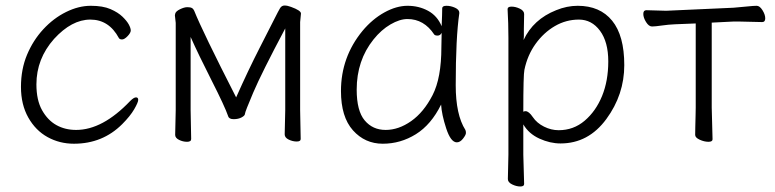

<svg xmlns="http://www.w3.org/2000/svg" viewBox="-20 -505 2809 696"><path d="M473 -152Q481 -152 481 -143Q481 -134 466.5 -109Q452 -84 423 -55Q352 16 248 16Q196 16 152.5 -8Q109 -32 82.5 -79Q56 -126 56 -190Q56 -254 78 -306.5Q100 -359 137 -399Q174 -439 219.5 -461.5Q265 -484 309 -484Q353 -484 380.5 -472Q408 -460 424 -444.5Q440 -429 447 -416Q454 -403 454 -394.5Q454 -386 442.5 -374Q431 -362 422.5 -362Q414 -362 411 -367Q375 -434 307.5 -434Q240 -434 176 -364Q112 -292 112 -199Q112 -142 132.5 -105.5Q153 -69 184.5 -51.5Q216 -34 256 -34Q352 -34 452 -139Q465 -152 473 -152Z M1012 -18 1014 -106V-402Q928 -240 898 -169.5Q868 -99 868 -92.5Q868 -86 856 -79.5Q844 -73 827 -73Q810 -73 807 -84Q795 -119 747 -213.5Q699 -308 671 -371V-106L673 -1Q673 9 658 9Q643 9 629 2Q615 -5 615 -16L617 -106V-422L614 -449L615 -455Q617 -464 632.5 -471.5Q648 -479 659 -479Q670 -479 675.5 -476Q681 -473 684 -466Q714 -391 836 -152Q880 -251 921.5 -332Q963 -413 976 -439Q989 -465 995 -475Q1001 -485 1011.5 -485Q1022 -485 1035 -480Q1071 -467 1071 -456L1068 -425V-106L1070 -1Q1070 8 1055.5 8Q1041 8 1026.5 1Q1012 -6 1012 -18Z M1645 -457Q1632 -368 1632 -196Q1632 -89 1667 -34Q1669 -30 1669 -23Q1669 -16 1658.5 -2.5Q1648 11 1636 11Q1614 11 1597.5 -39.5Q1581 -90 1579 -126Q1543 -53 1487.5 -18.5Q1432 16 1367.5 16Q1303 16 1259.5 -32.5Q1216 -81 1216 -175Q1216 -298 1294 -393Q1330 -436 1373.5 -460Q1417 -484 1457.5 -484Q1498 -484 1531.5 -466Q1565 -448 1581 -410Q1583 -456 1583 -475Q1583 -484 1598.5 -484Q1614 -484 1629.5 -477Q1645 -470 1645 -459ZM1581 -386Q1576 -376 1566.5 -376Q1557 -376 1554 -380Q1517 -436 1457 -436Q1429 -436 1395.5 -416.5Q1362 -397 1334 -362Q1273 -286 1273 -180Q1273 -103 1302 -68.5Q1331 -34 1378 -34Q1425 -34 1470.5 -66Q1516 -98 1548 -160Q1580 -222 1580 -334Q1580 -361 1581 -386Z M1821 144 1823 55V-368Q1823 -421 1820 -472Q1820 -481 1834.5 -481Q1849 -481 1864.5 -473.5Q1880 -466 1880 -454Q1880 -454 1879 -401Q1879 -401 1879 -372L1878 -360Q1913 -435 1996 -468Q2035 -484 2074 -484Q2155 -484 2199 -430Q2243 -376 2243 -269Q2243 -162 2178 -73.5Q2113 15 2012 15Q1974 15 1935.5 -2.5Q1897 -20 1877 -54V56L1880 162Q1880 171 1866 171Q1852 171 1836.5 163.5Q1821 156 1821 144ZM1877 -100Q1881 -102 1885 -102Q1897 -102 1911.5 -80.5Q1926 -59 1952 -46Q1978 -33 2005 -33Q2059 -33 2099.5 -67.5Q2140 -102 2162.5 -157Q2185 -212 2185 -282.5Q2185 -353 2155 -393.5Q2125 -434 2078.5 -434Q2032 -434 1991.5 -410.5Q1951 -387 1921.5 -346Q1892 -305 1881 -252Q1877 -235 1877 -100Z M2560 -115 2563 0Q2563 9 2548 9Q2533 9 2516.5 1.5Q2500 -6 2500 -16Q2500 -26 2500.5 -46.5Q2501 -67 2501.5 -87.5Q2502 -108 2502 -115V-420L2427 -417Q2403 -416 2379 -412.5Q2355 -409 2343.5 -409Q2332 -409 2322 -425Q2312 -441 2312 -454.5Q2312 -468 2323 -468L2395 -466L2639 -477Q2664 -479 2688 -481.5Q2712 -484 2723 -484Q2734 -484 2744 -468Q2754 -452 2754 -438.5Q2754 -425 2743 -425Q2743 -425 2657 -427H2640L2560 -423Z"/></svg>

Font: LXGW WenKai Light
Style: Regular
Weight: 300
Designer: LXGW / Fontworks Inc.
Foundry: LXGW / Fontworks Inc.
Version: Version 1.501; October 10, 2024